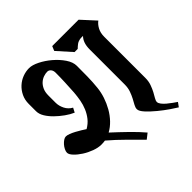

<svg xmlns="http://www.w3.org/2000/svg" viewBox="-179 -786 948 948"><g transform="rotate(-45 294.5 -312.5)"><path d="M-5 -215Q-5 -224 0.5 -235Q6 -246 14 -255Q22 -264 31 -270Q40 -276 48 -276Q57 -276 70 -271Q83 -266 97 -258.5Q111 -251 124 -243Q137 -235 146 -229Q170 -243 185 -262Q200 -281 209.5 -303.5Q219 -326 223.5 -350.5Q228 -375 230 -401Q232 -434 233.5 -467.5Q235 -501 235 -534Q235 -549 227.5 -558Q220 -567 209 -567Q196 -567 182 -562Q168 -557 156.5 -546.5Q145 -536 137.5 -519.5Q130 -503 130 -479V-429Q130 -407 141 -385Q152 -363 174 -351L162 -328Q141 -337 118.5 -353Q96 -369 76.5 -388Q57 -407 44.5 -427.5Q32 -448 32 -468V-519Q32 -547 43 -570Q54 -593 72 -609.5Q90 -626 112.5 -634.5Q135 -643 158 -643Q180 -643 210 -628Q240 -613 267.5 -589.5Q295 -566 314 -538Q333 -510 333 -484Q333 -446 332.5 -409.5Q332 -373 328 -335Q325 -306 315.5 -277.5Q306 -249 291 -222.5Q276 -196 255.5 -174.5Q235 -153 211 -140Q246 -108 283.5 -71.5Q321 -35 347 -4L319 18Q289 -12 250 -51Q211 -90 170 -125Q164 -124 157.5 -123.5Q151 -123 144 -123Q122 -123 96 -132.5Q70 -142 47.5 -156.5Q25 -171 10 -187Q-5 -203 -5 -215ZM566 -567Q551 -556 540.5 -536.5Q530 -517 530 -490V-203Q530 -179 523 -159.5Q516 -140 508 -125Q500 -110 493 -98.5Q486 -87 486 -78Q486 -70 494 -59.5Q502 -49 514 -39Q526 -29 538.5 -20Q551 -11 560 -5L544 17Q532 10 506.5 -7.5Q481 -25 455.5 -46Q430 -67 410.5 -88Q391 -109 391 -123Q391 -134 398 -146.5Q405 -159 413 -174Q421 -189 428 -208.5Q435 -228 435 -252V-497Q435 -543 459 -567H444Q425 -565 414 -556.5Q403 -548 395 -540H373L306 -615L316 -639H500Z"/></g></svg>

Font: Jaini Purva
Style: Regular
Weight: 400
Designer: Girish Dalvi, Maithili Shingre
Foundry: Ek Type
Version: Version 1.001;PS 1.000;hotconv 16.6.51;makeotf.lib2.5.65220